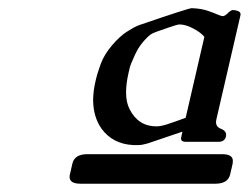

<svg xmlns="http://www.w3.org/2000/svg" viewBox="-20 -714 598 461"><path d="M189.5 -343.8H513.7Q539.1 -343.8 539.1 -327.6Q539.1 -324.2 538.6 -321.3L532.7 -295.4Q527.3 -272.9 497.1 -272.9H172.9Q147 -272.9 147 -289.6Q147 -292.5 147.9 -295.4L153.8 -321.3Q159.2 -343.8 189.5 -343.8ZM313 -365.7H299.8Q250.5 -368.2 223.6 -405.3Q204.1 -433.1 203.6 -473.1Q203.6 -495.6 210 -522Q213.9 -539.1 222.2 -561.3Q230.5 -583.5 249 -605.2Q267.6 -627 284.7 -637.9Q301.8 -648.9 313 -653.3Q432.6 -694.3 439.9 -694.3H441.9Q463.9 -693.4 479.2 -688Q494.6 -682.6 502.7 -679Q510.7 -675.3 515.6 -675.3Q520 -675.3 529.3 -684.6Q535.2 -689.9 539.6 -689.9Q544.9 -689.9 551.3 -687.5Q557.6 -685.1 557.6 -679.7Q557.6 -678.2 557.1 -676.3L499.5 -427.2Q495.6 -410.6 510.5 -404.8Q525.4 -398.9 522.5 -386.2Q519.5 -373.5 504.4 -373.5H426.3Q412.6 -373.5 415 -384.3L418 -397.9L334.5 -369.6Q321.3 -365.7 313 -365.7ZM411.1 -655.3Q405.8 -655.3 384.8 -647.9Q363.8 -640.6 354.2 -637.2Q344.7 -633.8 339.8 -629.9Q316.9 -609.9 304.9 -584.2Q293 -558.6 291.5 -551.3L289.1 -541Q282.7 -513.7 282.7 -492.7Q282.7 -468.3 291 -452.1Q312 -410.6 355.5 -410.6Q366.2 -410.6 382.1 -415.8Q397.9 -420.9 425.8 -431.2L470.7 -625.5Q462.9 -635.3 445.1 -645Q427.2 -654.8 412.1 -655.3Z"/></svg>

Font: Caudex
Style: Bold
Weight: 700
Italic angle: -13°
Version: Version 1.04